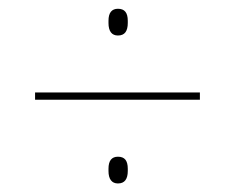

<svg xmlns="http://www.w3.org/2000/svg" viewBox="-20 -532 536 438"><path d="M60 -304.5V-321H436V-304.5ZM249 -113.5Q238.5 -113.5 233 -120.8Q227.5 -128 227.5 -142V-147Q227.5 -161 233 -167.8Q238.5 -174.5 249 -174.5Q260.5 -174.5 266 -167.8Q271.5 -161 271.5 -147V-142Q271.5 -128 266 -120.8Q260.5 -113.5 249 -113.5ZM249 -451Q238.5 -451 233 -458.2Q227.5 -465.5 227.5 -479.5V-484.5Q227.5 -498.5 233 -505.2Q238.5 -512 249 -512Q260.5 -512 266 -505.2Q271.5 -498.5 271.5 -484.5V-479.5Q271.5 -465.5 266 -458.2Q260.5 -451 249 -451Z"/></svg>

Font: Anek Latin Medium Thin
Style: Regular
Weight: 250
Version: Version 1.003